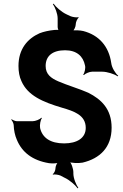

<svg xmlns="http://www.w3.org/2000/svg" viewBox="-20 -879 665 1039"><path d="M327 -103C252 -103 209 -134 197 -186C194 -201 199 -231 207 -240L204 -242C196 -233 172 -223 156 -223H72C63 -223 49 -229 43 -234L41 -231C46 -226 53 -213 54 -203C55 -173 61 -146 71 -123C99 -55 155 -11 245 4C259 6 289 6 298 1L296 -2C287 3 280 22 280 33C280 42 273 60 265 63L267 66C275 63 298 67 307 71L328 82C357 95 388 123 400 140L404 138C392 121 377 86 377 60V53C377 35 366 1 354 -7L351 -4C363 4 406 5 427 1C520 -21 584 -81 584 -188C584 -290 527 -342 458 -377C414 -397 343 -418 295 -439C256 -456 227 -477 227 -522C227 -576 264 -607 332 -607C396 -607 430 -574 440 -525C444 -511 438 -484 430 -475L434 -473C442 -481 464 -491 478 -491H534C559 -491 601 -478 616 -466L620 -469C605 -481 585 -512 582 -538C569 -629 515 -689 431 -711C416 -715 378 -717 368 -713L371 -709C381 -714 390 -735 390 -748V-749C390 -758 398 -779 406 -783L404 -786C396 -783 370 -787 360 -792L341 -801C312 -814 282 -842 270 -859L266 -857C278 -840 292 -805 292 -779V-734C292 -727 295 -715 300 -712L304 -715C299 -718 283 -718 275 -717C245 -714 217 -708 194 -699C129 -670 80 -614 80 -522C80 -491 85 -463 96 -440C130 -362 211 -327 316 -296C381 -277 444 -256 444 -187C444 -132 397 -103 327 -103Z"/></svg>

Font: Asimov
Style: EdgeWide
Weight: 500
Designer: Google
Version: Version 2.000980: 2014